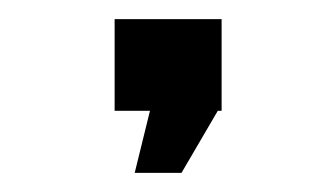

<svg xmlns="http://www.w3.org/2000/svg" viewBox="-20 -116 352 201"><path d="M100 0H137L121 65H170L208 0H212V-96H100Z"/></svg>

Font: LXGW Marker Gothic
Style: Regular
Weight: 400
Version: Version 1.001